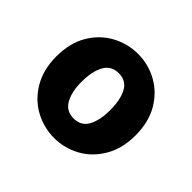

<svg xmlns="http://www.w3.org/2000/svg" viewBox="-105 -932 633 633"><g transform="rotate(45 211.5 -616.0)"><path d="M212 -420Q164 -420 121.5 -443Q79 -466 53 -510.5Q27 -555 27 -615Q27 -678 53 -722Q79 -766 121.5 -789Q164 -812 212 -812Q260 -812 302 -789Q344 -766 370 -722Q396 -678 396 -615Q396 -555 370 -510.5Q344 -466 302 -443Q260 -420 212 -420ZM212 -511Q247 -511 262.5 -540Q278 -569 278 -615Q278 -664 262.5 -693Q247 -722 212 -722Q177 -722 161 -693Q145 -664 145 -615Q145 -569 161 -540Q177 -511 212 -511Z"/></g></svg>

Font: Noto Sans SC Thin ExtraBold
Style: Regular
Weight: 800
Version: Version 2.004-H2;hotconv 1.0.118;makeotfexe 2.5.65603